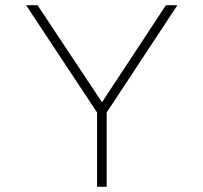

<svg xmlns="http://www.w3.org/2000/svg" viewBox="-20 -716 780 736"><path d="M124 -696 371 -324 616 -696H660L389 -285V0H352V-285L80 -696Z"/></svg>

Font: Major Mono Display
Style: Regular
Weight: 400
Designer: Emre Parlak
Foundry: Emre Parlak
Version: Version 2.000; ttfautohint (v1.8) -l 8 -r 50 -G 200 -x 14 -D